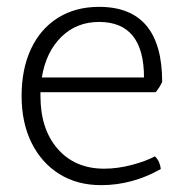

<svg xmlns="http://www.w3.org/2000/svg" viewBox="-20 -530 538 560"><path d="M434 -261H98V-250Q98 -153 148.5 -95.5Q199 -38 284 -38Q323 -38 364.5 -49Q406 -60 432 -74Q440 -66 444 -56.5Q448 -47 449 -37Q366 10 275 10Q205 10 153 -22.5Q101 -55 72 -113.5Q43 -172 43 -250Q43 -329 70.5 -387.5Q98 -446 149 -478Q200 -510 269 -510Q453 -510 453 -291Q445 -274 434 -261ZM102 -304H400Q400 -466 269 -466Q203 -466 158.5 -422Q114 -378 102 -304Z"/></svg>

Font: Scope One
Style: Regular
Weight: 400
Designer: Dalton Maag Ltd
Foundry: Dalton Maag Ltd
Version: Version 1.001; ttfautohint (v1.4.1) -l 11 -r 50 -G 50 -x 14 